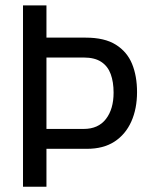

<svg xmlns="http://www.w3.org/2000/svg" viewBox="-20 -707 571 727"><path d="M67.1 0V-686.5H155.9V-564.5H304.6Q376.2 -564.5 418.7 -537.7Q461.3 -510.9 480.1 -465Q498.9 -419.1 498.9 -358.2Q498.9 -295.4 477.2 -246.8Q455.4 -198.1 413.5 -170.8Q371.6 -143.5 309.2 -143.5H155.9V0ZM155.9 -218.8H296.9Q352.1 -218.8 381.1 -256.4Q410.1 -293.9 410.1 -356.2Q410.1 -396.7 399.2 -426.4Q388.4 -456.1 363.6 -472.6Q338.7 -489.2 296.9 -489.2H155.9Z"/></svg>

Font: Archivo SemiBold Condensed
Style: Regular
Weight: 600
Width: 3
Version: Version 2.001